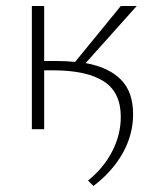

<svg xmlns="http://www.w3.org/2000/svg" viewBox="-20 -430 508 639"><path d="M423 -50Q423 18 388.5 79.5Q354 141 291 189L273 171Q325 129 353.5 73.5Q382 18 382 -41Q382 -123 325 -159.5Q268 -196 155 -196H127V0H86V-410H127V-227H167Q200 -227 230 -224L382 -410H435L265 -220Q342 -206 382.5 -165Q423 -124 423 -50Z"/></svg>

Font: Ysabeau Light
Style: Regular
Weight: 300
Designer: Christian Thalmann (Catharsis Fonts)
Version: Version 0.003